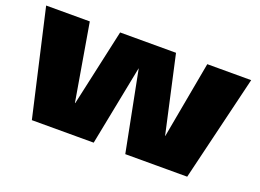

<svg xmlns="http://www.w3.org/2000/svg" viewBox="-100 -913 1560 1151"><g transform="rotate(20 680.0 -337.5)"><path d="M176 0H570.5L671 -510H672L772 0H1167L1329.5 -675H1049.5L960 -184H959L850 -675H493.5L385.5 -185H383.5L300 -675H21.5Z"/></g></svg>

Font: Anybody Expanded Black
Style: Regular
Weight: 900
Width: 7
Designer: Tyler Finck
Foundry: Etcetera Type Company
Version: Version 1.113;gftools[0.9.25]